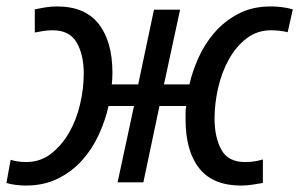

<svg xmlns="http://www.w3.org/2000/svg" viewBox="-36 -566 929 596"><path d="M-16 2 -3 -70Q18 -63 45 -63Q89 -63 122 -88.5Q155 -114 178 -153.5Q201 -193 212.5 -242Q224 -291 224 -338Q224 -396 202 -434Q180 -472 128 -472Q113 -472 99.5 -470Q86 -468 72 -465V-537Q86 -540 104 -543Q122 -546 141 -546Q228 -546 270.5 -491.5Q313 -437 313 -340Q313 -331 312.5 -321.5Q312 -312 311 -304H393L442 -536H523L473 -304H552Q561 -344 580 -386.5Q599 -429 629.5 -464.5Q660 -500 703.5 -523Q747 -546 804 -546Q821 -546 838 -544Q855 -542 873 -537L857 -466Q846 -469 832 -470.5Q818 -472 805 -472Q762 -472 729 -446.5Q696 -421 674 -381Q652 -341 641 -292.5Q630 -244 630 -198Q630 -140 651 -101.5Q672 -63 724 -63Q741 -63 753.5 -65Q766 -67 780 -71V2Q767 4 749 7Q731 10 712 10Q625 10 582.5 -43.5Q540 -97 540 -196Q540 -206 540 -216Q540 -226 542 -237H459L409 0H329L380 -237H301Q291 -192 270.5 -147.5Q250 -103 218.5 -68Q187 -33 143.5 -11.5Q100 10 44 10Q30 10 13.5 8Q-3 6 -16 2Z"/></svg>

Font: BC Sans
Style: Italic
Weight: 400
Italic angle: -12°
Designer: Monotype Design Team
Designer: Province of B.C.
Foundry: Monotype Imaging Inc.
Version: Version 2.000;GOOG;noto-source:20170915:90ef993387c0